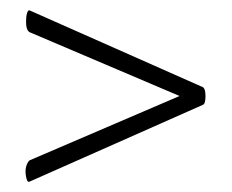

<svg xmlns="http://www.w3.org/2000/svg" viewBox="-20 -421 447 370"><path d="M371 -253Q376 -250 376 -235.5Q376 -221 371 -219L37 -71Q33 -69 31 -77Q26 -97 35 -110Q36 -111 37 -112L326 -236L37 -359Q28 -364 31 -391Q33 -402 37 -401Z"/></svg>

Font: Cormorant SC
Style: Regular
Weight: 400
Designer: Christian Thalmann (Catharsis Fonts)
Version: Version 1.000;PS 002.000;hotconv 1.0.88;makeotf.lib2.5.64775